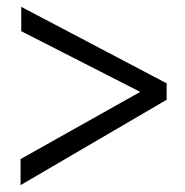

<svg xmlns="http://www.w3.org/2000/svg" viewBox="-20 -587 540 560"><path d="M42 -496V-567L466 -344V-296L40 -47V-123L389 -319Z"/></svg>

Font: Inconsolata
Style: Regular
Weight: 400
Designer: Raph Levien, Kirill Tkachev
Foundry: Cyreal
Version: Version 1.013